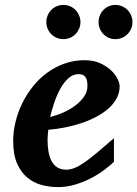

<svg xmlns="http://www.w3.org/2000/svg" viewBox="-20 -743 555 775"><path d="M333 -396Q333 -404.8 331.8 -413.3Q330.6 -421.9 326.9 -428.7Q323.2 -435.5 316.2 -439.7Q309.1 -443.8 297.9 -443.8Q274.4 -443.8 256.1 -427.2Q237.8 -410.6 223.6 -385Q209.5 -359.4 199.2 -328.9Q189 -298.3 182.1 -271Q208 -276.9 234.9 -288.6Q261.7 -300.3 283.4 -316.7Q305.2 -333 319.1 -353Q333 -373 333 -396ZM462.9 -395Q462.9 -368.7 450.9 -346.2Q439 -323.7 418 -305.2Q397 -286.6 368.9 -271.7Q340.8 -256.8 308.8 -246.1Q276.9 -235.4 242.4 -228.5Q208 -221.7 174.8 -219.2Q173.8 -210 172.9 -198.2Q171.9 -186.5 171.9 -178.2Q171.9 -152.3 175.8 -130.4Q179.7 -108.4 188.5 -92.3Q197.3 -76.2 211.7 -67.1Q226.1 -58.1 247.1 -58.1Q263.2 -58.1 279.8 -64.5Q296.4 -70.8 318.4 -85.7Q340.3 -100.6 369.6 -125Q398.9 -149.4 439.9 -185.1V-89.8Q425.3 -75.7 401.9 -57.9Q378.4 -40 348.6 -24.4Q318.8 -8.8 284.7 1.7Q250.5 12.2 213.9 12.2Q181.2 12.2 148.9 3.9Q116.7 -4.4 91.1 -25.4Q65.4 -46.4 49.3 -82.3Q33.2 -118.2 33.2 -173.8Q33.2 -211.9 42.7 -251Q52.2 -290 69.8 -326.2Q87.4 -362.3 112.8 -394Q138.2 -425.8 170.2 -449.2Q202.1 -472.7 240.2 -486.3Q278.3 -500 320.8 -500Q357.4 -500 384.3 -487.8Q411.1 -475.6 428.7 -458.7Q446.3 -441.9 454.6 -424.1Q462.9 -406.2 462.9 -395ZM304.7 -653.8Q304.7 -639.6 299.3 -627.2Q293.9 -614.7 284.7 -605.2Q275.4 -595.7 262.7 -590.3Q250 -585 235.8 -585Q221.7 -585 209 -590.3Q196.3 -595.7 187 -605.2Q177.7 -614.7 172.4 -627.2Q167 -639.6 167 -653.8Q167 -668 172.4 -680.7Q177.7 -693.4 187 -702.9Q196.3 -712.4 209 -717.8Q221.7 -723.1 235.8 -723.1Q250 -723.1 262.7 -717.8Q275.4 -712.4 284.7 -702.9Q293.9 -693.4 299.3 -680.7Q304.7 -668 304.7 -653.8ZM514.6 -653.8Q514.6 -639.6 509.3 -627.2Q503.9 -614.7 494.6 -605.2Q485.4 -595.7 472.7 -590.3Q460 -585 445.8 -585Q431.6 -585 419.2 -590.3Q406.7 -595.7 397.5 -605.2Q388.2 -614.7 383.1 -627.2Q377.9 -639.6 377.9 -653.8Q377.9 -668 383.1 -680.7Q388.2 -693.4 397.5 -702.9Q406.7 -712.4 419.2 -717.8Q431.6 -723.1 445.8 -723.1Q460 -723.1 472.7 -717.8Q485.4 -712.4 494.6 -702.9Q503.9 -693.4 509.3 -680.7Q514.6 -668 514.6 -653.8Z"/></svg>

Font: Charis SIL Viet
Style: Bold Italic
Weight: 700
Italic angle: -11°
Foundry: SIL International
Version: Version 5.000